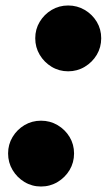

<svg xmlns="http://www.w3.org/2000/svg" viewBox="-20 -670 389 700"><path d="M108.5 -530.5Q108.5 -563.5 124.8 -590.5Q141 -617.5 168.2 -633.8Q195.5 -650 228.5 -650Q261.5 -650 289 -633.8Q316.5 -617.5 332.8 -590.5Q349 -563.5 349 -530.5Q349 -497.5 332.8 -470.2Q316.5 -443 289 -426.5Q261.5 -410 228.5 -410Q195.5 -410 168.2 -426.5Q141 -443 124.8 -470.2Q108.5 -497.5 108.5 -530.5ZM9.5 -110.5Q9.5 -143.5 25.8 -170.5Q42 -197.5 69.2 -213.8Q96.5 -230 129.5 -230Q162.5 -230 190 -213.8Q217.5 -197.5 233.8 -170.5Q250 -143.5 250 -110.5Q250 -77.5 233.8 -50.2Q217.5 -23 190 -6.5Q162.5 10 129.5 10Q96.5 10 69.2 -6.5Q42 -23 25.8 -50.2Q9.5 -77.5 9.5 -110.5Z"/></svg>

Font: Bodoni* 72pt Fatface
Style: Italic
Weight: 900
Italic angle: -13°
Version: Version 2.3